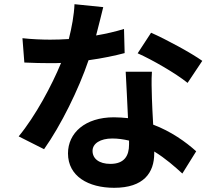

<svg xmlns="http://www.w3.org/2000/svg" viewBox="-20 -836 1040 915"><path d="M944 -546C894 -582 771 -649 700 -680L636 -582C704 -552 817 -487 874 -441ZM571 -698C532 -686 486 -675 438 -667C452 -720 464 -770 472 -802L335 -816C333 -765 322 -705 308 -650C278 -648 248 -647 219 -647C183 -647 130 -649 87 -654L96 -538C139 -536 179 -535 220 -535C237 -535 254 -535 271 -536C227 -429 149 -283 69 -186L190 -125C270 -238 355 -410 402 -549C468 -558 529 -571 574 -583ZM595 -147C595 -94 573 -55 506 -55C452 -55 421 -80 421 -117C421 -152 458 -176 515 -176C543 -176 569 -172 595 -166ZM579 -494C582 -434 587 -347 590 -273C569 -275 546 -277 523 -277C385 -277 304 -202 304 -105C304 4 401 59 524 59C665 59 715 -13 715 -105V-114C769 -81 814 -41 849 -9L915 -115C865 -160 795 -210 710 -242C707 -291 705 -339 704 -367C703 -411 701 -452 704 -494Z"/></svg>

Font: Noto Sans CJK JP Bold
Style: Regular
Weight: 700
Designer: Ryoko NISHIZUKA (kana & ideographs); Paul D. Hunt (Latin, Greek & Cyrillic); Wenlong ZHANG (bopomofo); Sandoll Communica
Foundry: Adobe Systems Incorporated
Version: Version 1.004;PS 1.004;hotconv 1.0.82;makeotf.lib2.5.63406